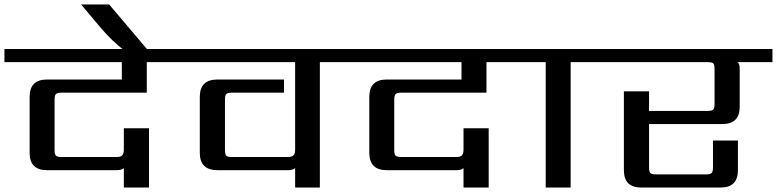

<svg xmlns="http://www.w3.org/2000/svg" viewBox="-40 -842 3488 862"><path d="M619 -426H237Q218 -426 211.5 -420Q205 -414 205 -395V-168Q205 -149 211.5 -143Q218 -137 237 -137H482Q502 -137 509 -144.5Q516 -152 516 -171V-266H629V0H516V-87Q506 -78 484 -78H171Q93 -78 93 -156V-407Q93 -485 171 -485H507V-563H-20V-622H776V-563H619Z M628 -612H522Q462 -658 409 -721L324 -822H450Z M1545 -622V-563H1396V0H1285V-87Q1274 -78 1253 -78H936Q857 -78 857 -156V-407Q857 -485 936 -485H1235V-426H1001Q982 -426 976 -420Q970 -414 970 -395V-168Q970 -149 976 -143Q982 -137 1001 -137H1251Q1270 -137 1277.5 -144.5Q1285 -152 1285 -171V-563H736V-622Z M2144 -426H1762Q1743 -426 1736.5 -420Q1730 -414 1730 -395V-168Q1730 -149 1736.5 -143Q1743 -137 1762 -137H2007Q2027 -137 2034 -144.5Q2041 -152 2041 -171V-266H2154V0H2041V-87Q2031 -78 2009 -78H1696Q1618 -78 1618 -156V-407Q1618 -485 1696 -485H2032V-563H1505V-622H2301V-563H2144Z M2671 -622V-563H2522V0H2410V-563H2261V-622Z M3428 -622V-563H3271Q3281 -556 3281 -534V-363Q3281 -285 3203 -285H2874V-90Q2874 -71 2880 -65Q2886 -59 2905 -59H3129Q3148 -59 3154.5 -65Q3161 -71 3161 -90V-211H3273V-78Q3273 0 3195 0H2839Q2761 0 2761 -78V-432H2874V-344H3137Q3156 -344 3162 -350Q3168 -356 3168 -375V-532Q3168 -552 3162.5 -557.5Q3157 -563 3137 -563H2631V-622Z"/></svg>

Font: Sarpanch Medium
Style: Regular
Weight: 500
Designer: Manushi Parikh (Devanagari and Latin), Jyotish Sonowal (Devanagari)
Foundry: Indian Type Foundry
Version: Version 2.004;PS 1.0;hotconv 1.0.78;makeotf.lib2.5.61930; tt